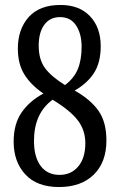

<svg xmlns="http://www.w3.org/2000/svg" viewBox="-20 -744 482 774"><path d="M35 -173Q35 -244 67 -290.5Q99 -337 155 -367Q105 -401 78.5 -443.5Q52 -486 52 -548Q52 -626 95.5 -675Q139 -724 224 -724Q300 -724 343 -678.5Q386 -633 386 -558Q386 -492 359 -450Q332 -408 281 -379Q345 -343 377 -297.5Q409 -252 409 -178Q409 -90 358 -40Q307 10 218 10Q129 10 82 -41Q35 -92 35 -173ZM309 -556Q309 -607 287 -641Q265 -675 222 -675Q181 -675 158.5 -644Q136 -613 136 -560Q136 -504 161.5 -469.5Q187 -435 242 -401Q278 -428 293.5 -465Q309 -502 309 -556ZM324 -167Q324 -219 293.5 -259Q263 -299 192 -342Q117 -287 117 -176Q117 -111 144 -75Q171 -39 220 -39Q267 -39 295.5 -73Q324 -107 324 -167Z"/></svg>

Font: Noto Serif Cond
Style: Regular
Weight: 400
Width: 3
Designer: Monotype Design Team
Foundry: Monotype Imaging Inc.
Version: Version 1.001